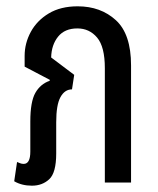

<svg xmlns="http://www.w3.org/2000/svg" viewBox="-20 -578 499 608"><path d="M81 10Q49 10 25 -4L34 -65Q39 -63 44 -61Q49 -59 55 -59Q76 -59 76 -98V-193Q76 -256 92 -284Q108 -312 137 -322L138 -325L58 -367V-401Q58 -441 77.5 -477Q97 -513 134.5 -535.5Q172 -558 226 -558Q299 -558 347 -514Q395 -470 395 -371V0H312V-362Q312 -430 287.5 -459Q263 -488 225 -488Q185 -488 164 -462Q143 -436 142 -396L215 -341L208 -295Q185 -295 171.5 -270.5Q158 -246 158 -191V-92Q158 -31 136 -10.5Q114 10 81 10Z"/></svg>

Font: Noto Sans Thai ExtCond
Style: Regular
Weight: 400
Width: 2
Designer: Monotype Design Team
Foundry: Monotype Imaging Inc.
Version: Version 2.002; ttfautohint (v1.8.4.7-5d5b)